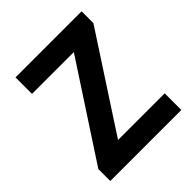

<svg xmlns="http://www.w3.org/2000/svg" viewBox="-200 -877 1013 1013"><g transform="rotate(-45 306.5 -370.0)"><path d="M43 0H573V-124H225L569 -652V-740H76V-617H388L43 -89Z"/></g></svg>

Font: Noto Sans CJK KR Bold
Style: Regular
Weight: 700
Designer: Ryoko NISHIZUKA (kana & ideographs); Paul D. Hunt (Latin, Greek & Cyrillic); Wenlong ZHANG (bopomofo); Sandoll Communica
Foundry: Adobe Systems Incorporated
Version: Version 1.004;PS 1.004;hotconv 1.0.82;makeotf.lib2.5.63406